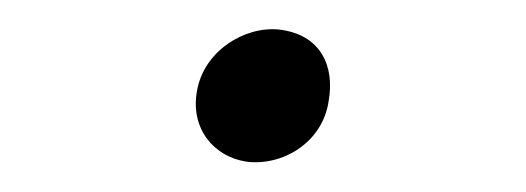

<svg xmlns="http://www.w3.org/2000/svg" viewBox="-20 -479 356 130"><path d="M146.5 -369.6C170.9 -366.2 198.7 -382.3 202.6 -411.1C206.5 -433.6 197.8 -455.6 168.9 -459C145.5 -461.4 117.7 -444.3 113.3 -417C108.9 -391.6 125 -373 146.5 -369.6Z"/></svg>

Font: Merriweather
Style: Light
Weight: 250
Designer: Eben Sorkin ( eben@eyebytes.com )
Foundry: Sorkin Type Co.
Version: Version 1.003